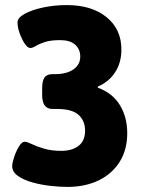

<svg xmlns="http://www.w3.org/2000/svg" viewBox="-20 -728 575 756"><path d="M245 8Q217 8 180 4Q143 0 108.5 -9.5Q74 -19 51 -35Q28 -51 28 -74Q28 -86 35.5 -109Q43 -132 54.5 -151Q66 -170 77 -170Q86 -170 104.5 -161Q123 -152 152.5 -143Q182 -134 222 -134Q263 -134 289 -153.5Q315 -173 315 -214Q315 -252 289.5 -275.5Q264 -299 204 -299H186Q146 -299 146 -354V-381Q146 -410 155.5 -423Q165 -436 186 -436H195Q243 -436 269.5 -455Q296 -474 296 -505Q296 -534 276 -552Q256 -570 217 -570Q179 -570 156.5 -562.5Q134 -555 121 -547Q108 -539 99 -539Q89 -539 77.5 -556Q66 -573 57.5 -596.5Q49 -620 49 -640Q49 -658 77 -673.5Q105 -689 149.5 -698.5Q194 -708 243 -708Q341 -708 399.5 -660.5Q458 -613 458 -533Q458 -481 433 -443Q408 -405 365 -387V-383Q424 -361 452.5 -313.5Q481 -266 481 -204Q481 -138 451 -90.5Q421 -43 368 -17.5Q315 8 245 8Z"/></svg>

Font: Asap Black
Style: Regular
Weight: 900
Designer: Pablo Cosgaya
Foundry: Omnibus-Type
Version: Version 3.001; ttfautohint (v1.8.4.7-5d5b)